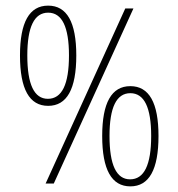

<svg xmlns="http://www.w3.org/2000/svg" viewBox="-20 -652 634 682"><path d="M251 -455Q251 -632 151 -632Q51 -632 51 -455Q51 -276 151 -276Q251 -276 251 -455ZM142 0H171L454 -622H425ZM77 -455Q77 -607 151 -607Q225 -607 225 -455Q225 -301 150 -301Q77 -301 77 -455ZM543 -169Q543 -346 443 -346Q343 -346 343 -169Q343 10 443 10Q543 10 543 -169ZM369 -169Q369 -321 443 -321Q517 -321 517 -169Q517 -15 442 -15Q369 -15 369 -169Z"/></svg>

Font: Noto Sans Devanagari Extra Condensed Thin
Style: Regular
Weight: 250
Width: 2
Designer: Monotype Design Team
Foundry: Monotype Imaging Inc.
Version: 1.000